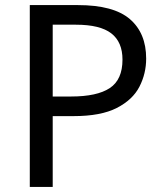

<svg xmlns="http://www.w3.org/2000/svg" viewBox="-20 -734 645 754"><path d="M286 -714Q426 -714 490 -659Q554 -604 554 -504Q554 -445 527.5 -393.5Q501 -342 438.5 -310Q376 -278 269 -278H187V0H97V-714ZM278 -637H187V-355H259Q361 -355 411 -388Q461 -421 461 -500Q461 -569 417 -603Q373 -637 278 -637Z"/></svg>

Font: Noto Sans Warang Citi
Style: Regular
Weight: 400
Designer: Mangu Purty
Foundry: Mangu Purty
Version: Version 3.002; ttfautohint (v1.8.4.7-5d5b)